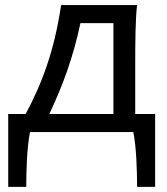

<svg xmlns="http://www.w3.org/2000/svg" viewBox="-20 -518 653 753"><path d="M12.2 -70.8V214.8H83C83 152.8 85.4 61 97.7 0H502.9C515.1 61 517.6 152.8 517.6 214.8H588.4V-70.8H510.3V-258.8C510.3 -354 511.2 -446.8 517.6 -498H219.7C192.4 -315.9 144.5 -190.4 80.6 -70.8ZM173.3 -70.8C225.6 -180.7 267.6 -294.9 295.4 -427.2H424.8V-70.8Z"/></svg>

Font: Andika
Style: Regular
Weight: 400
Designer: Victor Gaultney, Annie Olsen, Julie Remington, Don Collingsworth, Eric Hays
Foundry: SIL International
Version: Version 1.000